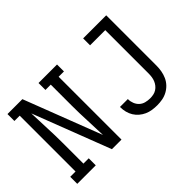

<svg xmlns="http://www.w3.org/2000/svg" viewBox="-115 -1079 1430 1430"><g transform="rotate(-45 600.0 -363.5)"><path d="M234 0H39V-74H95V-662H39V-735H196L432 -122Q430 -202 426 -281.5Q422 -361 422 -441V-662H366V-735H561V-662H505V0H404L168 -613Q170 -533 174 -453.5Q178 -374 178 -294V-74H234ZM874 8Q848 8 822 4Q796 0 772.5 -10.5Q749 -21 729 -38Q709 -55 695.5 -77Q682 -99 675.5 -124.5Q669 -150 669 -176V-180H752V-177Q752 -154 761 -131.5Q770 -109 787 -93.5Q804 -78 827 -72Q850 -66 874 -66Q891 -66 908.5 -69.5Q926 -73 941 -82.5Q956 -92 967 -106Q978 -120 984.5 -136Q991 -152 993.5 -169.5Q996 -187 996 -205V-662H836V-735H1079V-205Q1079 -177 1074 -149Q1069 -121 1057.5 -95.5Q1046 -70 1026.5 -49.5Q1007 -29 982 -15.5Q957 -2 929.5 3Q902 8 874 8Z"/></g></svg>

Font: Iosevka Etoile
Style: Regular
Weight: 400
Designer: Belleve Invis
Foundry: Belleve Invis
Version: Version 33.2.4